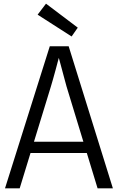

<svg xmlns="http://www.w3.org/2000/svg" viewBox="-20 -1018 638 1038"><path d="M367.1 -820.8 183.4 -938.7 228.7 -998.2 400.4 -868.5ZM7.1 0 249.2 -768H351.2L590.2 0H507.5L339.8 -550.2Q335.2 -566.5 328.9 -590.4Q322.6 -614.3 315.6 -640Q308.6 -665.8 302.3 -689.4Q295.9 -713.1 291.4 -728.6H304.3Q299.8 -712.8 293.6 -689Q287.5 -665.2 280.3 -639.2Q273 -613.2 266.4 -589Q259.8 -564.8 254.5 -548.3L86.5 0ZM125.5 -191V-251.7H468.6V-191Z"/></svg>

Font: Yaldevi ExtraLight
Style: Regular
Weight: 200
Designer: Sol Matas, Rajitha Manaperi, Kosala Senevirathne
Foundry: Mooniak
Version: Version 1.100